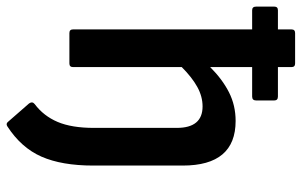

<svg xmlns="http://www.w3.org/2000/svg" viewBox="-191 -537 913 581"><g transform="rotate(90 265.5 -246.5)"><path d="M357 188Q349 193 343 185L288 122Q281 112 290 105Q326 78 344 35.5Q362 -7 362 -74V-325Q362 -403 297 -403Q267 -403 238 -387Q209 -371 178 -340V-11Q178 0 167 0H75Q64 0 64 -11V-553H6Q-5 -553 -5 -565V-620Q-5 -631 6 -631H64V-672Q64 -683 75 -683H167Q178 -683 178 -672V-631H267Q279 -631 279 -620V-565Q279 -553 267 -553H178V-426Q215 -463 254.5 -483Q294 -503 341 -503Q476 -503 476 -343V-72Q476 23 449 84.5Q422 146 357 188Z"/></g></svg>

Font: Sofia Sans Semi Condensed
Style: Bold
Weight: 700
Designer: Botio Nikoltchev, Ani Petrova
Foundry: lettersoup
Version: Version 4.100; ttfautohint (v1.8.4.7-5d5b)